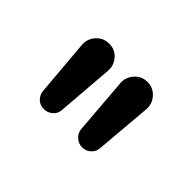

<svg xmlns="http://www.w3.org/2000/svg" viewBox="-61 -941 622 622"><g transform="rotate(45 250.0 -630.0)"><path d="M292 -519.5 276.4 -714.8Q274.4 -741.2 292 -760.7Q309.6 -780.3 335.9 -780.3Q362.3 -780.3 379.9 -760.7Q397.5 -741.2 395.5 -714.8L378.9 -519.5Q377.9 -502.9 365.2 -491.7Q352.5 -480.5 335.9 -480.5Q319.3 -480.5 306.6 -491.7Q293.9 -502.9 292 -519.5ZM117.2 -519.5 100.6 -714.8Q98.6 -741.2 116.2 -760.7Q133.8 -780.3 160.6 -780.3Q187.5 -780.3 204.6 -760.7Q221.7 -741.2 219.7 -714.8L204.1 -519.5Q203.1 -502.9 190.4 -491.7Q177.7 -480.5 160.2 -480.5Q142.6 -480.5 130.9 -491.7Q119.1 -502.9 117.2 -519.5Z"/></g></svg>

Font: Rounded-X Mgen+ 1m medium
Style: Regular
Weight: 500
Designer: [Source Han Sans]
Ryoko NISHIZUKA  (kana & ideographs); Paul D. Hunt (Latin, Greek & Cyrillic); Wenlong ZHANG  (bopomofo
Version: Version 1.059.20150602